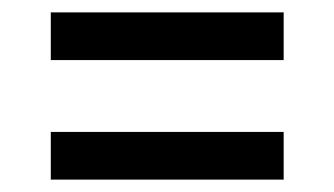

<svg xmlns="http://www.w3.org/2000/svg" viewBox="-20 -486 540 310"><path d="M438 -389V-466H62V-389ZM438 -196V-273H62V-196Z"/></svg>

Font: Fira Sans
Style: Regular
Weight: 400
Designer: Carrois Corporate & Edenspiekermann AG
Foundry: Carrois Corporate GbR & Edenspiekermann AG
Version: Version 4.203